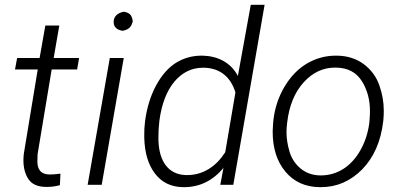

<svg xmlns="http://www.w3.org/2000/svg" viewBox="-20 -770 1671 800"><path d="M168.9 -663.6 145 -528.3H51.3L42.5 -480.5H137.2L79.1 -128.4C78.1 -119.1 77.6 -109.9 77.6 -101.6C77.6 -70.3 85 -43.9 98.6 -23.4C112.8 -2.4 136.7 8.3 170.9 8.8C172.9 8.8 175.3 8.8 177.2 8.8C194.8 8.8 212.4 6.3 229.5 1.5L231.9 -46.4C212.9 -43.9 198.2 -43 188 -43C187 -43 185.5 -43 184.6 -43C151.9 -43.9 135.7 -62 135.7 -97.7L136.7 -127.9L195.3 -480.5H301.3L309.6 -528.3H203.6L227.1 -663.6Z M453.6 -681.2C453.6 -680.2 453.6 -679.2 453.6 -678.2C453.6 -657.7 466.3 -645.5 491.2 -641.6C516.1 -647 526.9 -656.2 533.2 -681.2C529.8 -707 521 -716.8 495.6 -721.2C469.2 -715.8 455.1 -702.1 453.6 -681.2ZM495.6 -528.3H437.5L345.2 0H403.8Z M583.5 -255.4C581.5 -240.7 581.1 -225.6 581.1 -210C581.1 -205.6 581.1 -201.2 581.1 -196.8C582.5 -134.3 597.2 -84.5 625 -47.9C652.8 -10.7 690.9 8.3 740.2 9.8C742.7 9.8 744.6 9.8 747.1 9.8C812 9.8 866.7 -17.1 911.1 -70.3L897.9 0H952.1L1082.5 -750H1024.9L971.2 -453.6C941.4 -509.8 887.2 -536.6 824.7 -538.1C822.8 -538.1 820.8 -538.1 819.3 -538.1C780.3 -538.1 744.6 -527.8 712.4 -507.8C680.2 -487.3 652.8 -455.6 629.9 -413.1C606.9 -370.1 591.8 -320.8 584.5 -265.6ZM644 -266.1C653.3 -336.4 674.3 -391.1 706.5 -429.7C739.3 -468.3 778.8 -487.8 825.7 -487.8C827.6 -487.8 829.6 -487.8 831.5 -487.8C898.4 -485.8 941.9 -447.8 960.9 -384.8L918.5 -135.7C880.9 -77.1 827.1 -40.5 759.8 -40.5C757.8 -40.5 755.9 -40.5 753.9 -40.5C682.1 -43 642.6 -96.7 640.1 -186C640.1 -190.9 640.1 -195.8 640.1 -200.7C640.1 -220.2 641.1 -238.3 643.1 -255.9Z M1117.7 -252.4 1116.2 -224.6C1116.2 -223.1 1116.2 -222.2 1116.2 -220.7C1116.2 -152.8 1133.8 -97.2 1168.9 -55.2C1204.1 -12.7 1251.5 8.8 1310.5 9.8C1312.5 9.8 1314.9 9.8 1316.9 9.8C1383.3 9.8 1440.4 -15.1 1489.3 -64.5C1537.6 -114.3 1566.9 -180.7 1576.7 -264.2L1577.6 -273.4C1578.6 -285.2 1579.1 -296.9 1579.1 -308.1C1579.1 -343.8 1573.2 -378.9 1560.5 -414.6C1548.3 -449.7 1526.9 -479 1496.1 -502.4C1465.3 -525.4 1427.7 -537.6 1384.3 -538.1C1382.3 -538.1 1380.4 -538.1 1378.9 -538.1C1336.4 -538.1 1296.9 -527.3 1259.8 -505.9C1222.7 -483.9 1191.4 -452.1 1166 -409.7C1140.6 -367.2 1125 -320.3 1119.1 -269ZM1176.8 -261.2C1185.1 -330.6 1208 -385.7 1245.1 -426.8C1282.7 -467.8 1325.7 -488.3 1375.5 -488.3C1377.4 -488.3 1379.4 -488.3 1381.3 -488.3C1429.2 -487.3 1464.4 -468.8 1487.3 -432.6C1510.3 -396.5 1521.5 -354.5 1521.5 -307.1C1521.5 -296.4 1521 -284.7 1520 -272.9L1518.6 -256.8C1513.2 -215.8 1501 -178.2 1481.9 -144.5C1444.3 -76.7 1384.8 -39.1 1316.9 -39.1C1315.9 -39.1 1314.5 -39.1 1313.5 -39.1C1280.8 -40 1253.9 -49.8 1231.9 -68.4C1210 -86.9 1194.8 -109.9 1186.5 -137.7C1178.2 -165.5 1173.8 -192.4 1173.8 -218.8C1173.8 -229.5 1174.3 -240.7 1175.8 -252.4Z"/></svg>

Font: Roboto Light
Style: Italic
Weight: 300
Italic angle: -12°
Designer: Google
Version: Version 2.137; 2017